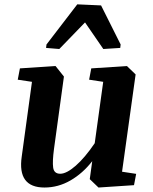

<svg xmlns="http://www.w3.org/2000/svg" viewBox="-20 -840 696 871"><path d="M181.6 10.7Q58.1 10.7 78.6 -129.9L125 -468.8L60.5 -478.5L70.3 -529.8L231.9 -540.5L270 -492.7L225.1 -165.5Q217.3 -107.4 221.2 -79.6Q225.1 -51.8 253.4 -51.8Q281.7 -51.8 323.2 -87.9Q364.7 -124 409.7 -190.4L448.2 -468.8L384.3 -478.5L394 -529.8L555.7 -540.5L595.2 -502.4L533.7 -61L597.7 -51.3L587.9 0L426.8 10.7L387.2 -27.3L398.4 -108.9Q355.5 -53.7 299.8 -21.5Q244.1 10.7 181.6 10.7ZM525.4 -622.6 448.7 -617.7 365.7 -738.3 249 -617.7 189 -622.6 190.9 -638.2 330.6 -820.3 438.5 -815.4 527.3 -638.2Z"/></svg>

Font: NoticiaText-BoldItalic
Style: Bold Italic
Weight: 700
Italic angle: -8°
Designer: JM Sole
Foundry: JM Sole
Version: Version 1.003